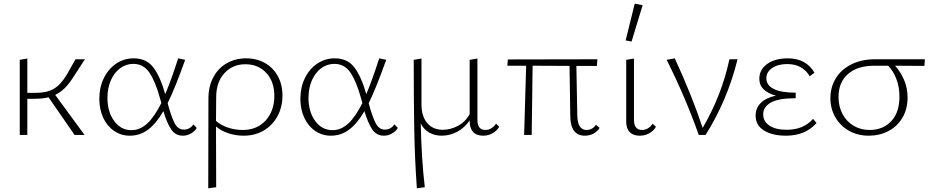

<svg xmlns="http://www.w3.org/2000/svg" viewBox="-20 -731 5050 1040"><path d="M279 -217 438 0H384L243 -204Q212 -196 166 -196H128V0H87V-407L128 -414V-228H173Q234 -228 271.5 -250Q309 -272 342 -327L389 -410H440L375 -310Q352 -274 329 -252Q306 -230 279 -217Z M1046 -38Q1034 -19 1013.5 -7.5Q993 4 970 4Q930 4 907 -30.5Q884 -65 865 -129Q827 -63 783 -29.5Q739 4 683 4Q636 4 598 -22Q560 -48 539 -93.5Q518 -139 518 -196Q518 -258 542.5 -308Q567 -358 609.5 -386.5Q652 -415 704 -415Q774 -415 811.5 -364.5Q849 -314 875 -221Q907 -296 945 -415L983 -407Q926 -248 888 -172Q908 -98 926 -63.5Q944 -29 976 -29Q1007 -29 1028 -57ZM854 -173 846 -201Q821 -291 789 -338Q757 -385 702 -385Q663 -385 631 -361.5Q599 -338 580.5 -296Q562 -254 562 -201Q562 -125 598.5 -75.5Q635 -26 692 -26Q739 -26 778 -62.5Q817 -99 854 -173Z M1510 -213Q1510 -152 1483.5 -102.5Q1457 -53 1409.5 -24.5Q1362 4 1300 4Q1257 4 1217.5 -9Q1178 -22 1150 -46Q1150 173 1151 283L1108 289Q1109 125 1109 -197Q1109 -263 1135.5 -312.5Q1162 -362 1208.5 -388.5Q1255 -415 1313 -415Q1371 -415 1415.5 -389.5Q1460 -364 1485 -318.5Q1510 -273 1510 -213ZM1466 -211Q1466 -289 1422.5 -336Q1379 -383 1309 -383Q1240 -383 1195.5 -334.5Q1151 -286 1151 -204Q1151 -116 1150 -76Q1176 -53 1214.5 -40Q1253 -27 1294 -27Q1373 -27 1419.5 -79Q1466 -131 1466 -211Z M2135 -38Q2123 -19 2102.5 -7.5Q2082 4 2059 4Q2019 4 1996 -30.5Q1973 -65 1954 -129Q1916 -63 1872 -29.5Q1828 4 1772 4Q1725 4 1687 -22Q1649 -48 1628 -93.5Q1607 -139 1607 -196Q1607 -258 1631.5 -308Q1656 -358 1698.5 -386.5Q1741 -415 1793 -415Q1863 -415 1900.5 -364.5Q1938 -314 1964 -221Q1996 -296 2034 -415L2072 -407Q2015 -248 1977 -172Q1997 -98 2015 -63.5Q2033 -29 2065 -29Q2096 -29 2117 -57ZM1943 -173 1935 -201Q1910 -291 1878 -338Q1846 -385 1791 -385Q1752 -385 1720 -361.5Q1688 -338 1669.5 -296Q1651 -254 1651 -201Q1651 -125 1687.5 -75.5Q1724 -26 1781 -26Q1828 -26 1867 -62.5Q1906 -99 1943 -173Z M2684 -44Q2671 -22 2647.5 -9Q2624 4 2597 4Q2561 4 2542.5 -16.5Q2524 -37 2524 -76V-79Q2496 -38 2456 -17Q2416 4 2373 4Q2335 4 2305.5 -12.5Q2276 -29 2259 -62Q2263 131 2281 283L2238 289Q2227 134 2224 -20.5Q2221 -175 2221 -407L2263 -414V-166Q2263 -101 2294 -64.5Q2325 -28 2379 -28Q2420 -28 2460 -49Q2500 -70 2524 -112V-407L2566 -414V-82Q2566 -27 2609 -27Q2643 -27 2667 -61Z M3228 -38Q3215 -18 3194 -7Q3173 4 3148 4Q3070 4 3069 -102L3065 -374L2865 -375L2860 0H2819L2830 -375H2728L2731 -409L3216 -410L3213 -374H3102L3107 -108Q3108 -27 3157 -27Q3189 -27 3208 -55Z M3369 -512 3418 -711 3461 -703 3401 -506ZM3372 -76V-407L3414 -414V-82Q3414 -27 3458 -27Q3474 -27 3489 -35.5Q3504 -44 3515 -61L3533 -44Q3519 -21 3496 -8.5Q3473 4 3445 4Q3409 4 3390 -16.5Q3371 -37 3372 -76Z M3975 -410Q3921 -190 3802 0H3765Q3692 -206 3591 -407L3635 -415Q3728 -214 3786 -38Q3889 -214 3931 -410Z M4403 -65Q4343 4 4237 4Q4164 4 4118.5 -24Q4073 -52 4073 -105Q4073 -145 4100.5 -173Q4128 -201 4183 -213Q4140 -224 4116.5 -247Q4093 -270 4093 -304Q4093 -354 4135.5 -384.5Q4178 -415 4248 -415Q4346 -415 4392 -337L4366 -318Q4349 -348 4318.5 -366Q4288 -384 4244 -384Q4194 -384 4162.5 -362.5Q4131 -341 4131 -307Q4131 -269 4171.5 -249Q4212 -229 4290 -229V-199Q4197 -199 4155.5 -175.5Q4114 -152 4114 -112Q4114 -73 4148 -50.5Q4182 -28 4241 -28Q4332 -28 4384 -87Z M4987 -374Q4934 -375 4828 -375Q4857 -344 4876.5 -299.5Q4896 -255 4896 -203Q4896 -140 4868 -93Q4840 -46 4792 -21Q4744 4 4686 4Q4626 4 4579 -22.5Q4532 -49 4505 -95.5Q4478 -142 4478 -199Q4478 -260 4508 -308Q4538 -356 4593 -383Q4648 -410 4719 -410H4990ZM4791 -375H4716Q4624 -375 4573 -330Q4522 -285 4522 -206Q4522 -154 4543.5 -113.5Q4565 -73 4603.5 -50Q4642 -27 4691 -27Q4762 -27 4807 -74Q4852 -121 4852 -208Q4852 -260 4835.5 -303Q4819 -346 4791 -375Z"/></svg>

Font: Ysabeau Infant Light
Style: Regular
Weight: 300
Designer: Christian Thalmann (Catharsis Fonts)
Version: Version 0.003